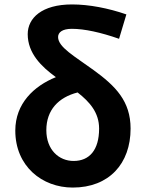

<svg xmlns="http://www.w3.org/2000/svg" viewBox="-20 -832 656 866"><path d="M308 14C472 14 569 -94 569 -252C569 -376 501 -444 402 -516C317 -578 242 -619 242 -665C242 -686 261 -702 304 -702C361 -702 434 -686 517 -657L550 -767C469 -795 382 -812 305 -812C168 -812 105 -750 105 -678C105 -592 166 -532 232 -484C133 -444 49 -365 49 -243C49 -82 170 14 308 14ZM189 -245C189 -336 244 -393 330 -415C385 -372 427 -324 427 -252C427 -155 383 -106 312 -106C246 -106 189 -156 189 -245Z"/></svg>

Font: DAIFUKU Sans JP
Style: Bold
Weight: 700
Designer: Original font ‘Source Han Sans JP’ : Ryoko NISHIZUKA  (kana, bopomofo & ideographs); Paul D. Hunt (Latin, Greek & Cyrill
Foundry: Daifuku
Version: Version 1.001